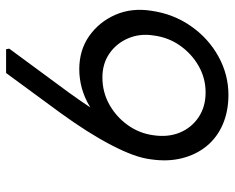

<svg xmlns="http://www.w3.org/2000/svg" viewBox="-88 -658 751 614"><g transform="rotate(-90 287.0 -350.5)"><path d="M291 5Q239 5 197 -13Q155 -31 127.5 -64.5Q100 -98 88.5 -143.5Q77 -189 85 -243Q88 -269 99.5 -300.5Q111 -332 130.5 -369.5Q150 -407 176 -448Q202 -489 234 -533L361 -706H437L439 -696L299 -506Q270 -466 244.5 -427Q219 -388 196.5 -348.5Q174 -309 152 -268L149 -340Q172 -372 198 -396Q224 -420 252.5 -437.5Q281 -455 311.5 -463.5Q342 -472 373 -472Q434 -472 479 -440.5Q524 -409 547 -357Q570 -305 560 -241Q550 -171 511 -115Q472 -59 414 -27Q356 5 291 5ZM299 -68Q344 -68 383 -90Q422 -112 448.5 -149.5Q475 -187 481 -234Q488 -278 472 -315.5Q456 -353 423.5 -375.5Q391 -398 347 -398Q300 -398 260.5 -376Q221 -354 194.5 -317Q168 -280 162 -235Q155 -188 170.5 -150.5Q186 -113 219.5 -90.5Q253 -68 299 -68Z"/></g></svg>

Font: Lexend Light
Style: Italic
Weight: 300
Italic angle: -8.13011°
Designer: Bonnie Shaver-Troup, Thomas Jockin
Foundry: Lexend
Version: Version 1.007